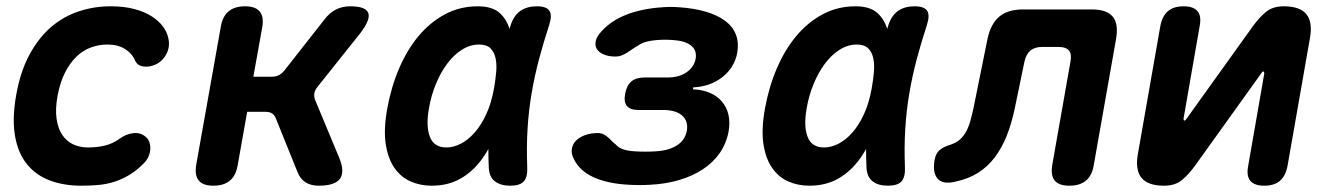

<svg xmlns="http://www.w3.org/2000/svg" viewBox="-20 -580 4240 610"><path d="M31.2 -276.8Q44.5 -352.4 73.5 -406.1Q102.5 -459.7 142.1 -493.9Q181.8 -528 230.5 -544Q279.2 -560 331.3 -560Q374.2 -560 406.5 -551.4Q438.9 -542.8 461.6 -528.3Q484.4 -513.8 497.6 -495.9Q510.7 -478.1 514.6 -459.6Q521.1 -432.4 508.8 -408.7Q496.6 -385.1 473 -374.4Q454.4 -366.2 435.4 -368.8Q416.4 -371.5 409 -387.9Q398.9 -411.2 376.5 -424.8Q354.1 -438.5 320.6 -438.5Q295.1 -438.5 270 -429.6Q244.8 -420.8 223.9 -401Q202.9 -381.2 187 -350.2Q171.1 -319.3 162.8 -275.5Q155.2 -233.5 159.8 -202.3Q164.4 -171.1 178.1 -151Q191.7 -130.9 212.9 -121.2Q234.1 -111.5 259.7 -111.5Q287.1 -111.5 312.4 -117.3Q337.7 -123.1 360.3 -139.5Q380.6 -154.3 403.5 -157Q426.4 -159.7 443.2 -145Q451.3 -138.3 454.7 -128Q458.1 -117.7 457.5 -105.9Q456.9 -94.1 451.5 -81.9Q446 -69.6 435.4 -59.7Q412.4 -36.7 388.9 -23Q365.4 -9.3 341.3 -1.9Q317.1 5.6 291.4 7.8Q265.8 10 238.9 10Q181.8 10 137.5 -7Q93.3 -24 65.2 -58.9Q37.2 -93.7 27.7 -148.1Q18.2 -202.4 31.2 -276.8Z M657.8 10Q625.3 10 611.6 -6.3Q597.9 -22.5 603.3 -56L681.3 -494Q686.7 -527.5 706 -543.7Q725.3 -560 758.8 -560Q791.3 -560 805 -543.7Q818.7 -527.5 813.3 -494L784.9 -336.3H844.7Q856.8 -336.3 866.4 -341.4Q875.9 -346.4 883.9 -356.5L1010.2 -517.3Q1026.4 -539 1046.8 -549.5Q1067.3 -560 1092.3 -560Q1141.7 -560 1149.9 -539.1Q1158 -518.3 1125.3 -475.3L988.1 -303.3Q980.1 -293.2 978.6 -282.9Q977.1 -272.7 981.1 -262.6L1058.4 -77Q1075.9 -33.3 1059.8 -11.7Q1043.7 10 992.3 10Q967.6 10 950.5 -0.9Q933.5 -11.7 925.1 -33.7L856.2 -204.2Q852.2 -214.3 844.5 -219.5Q836.8 -224.7 824.7 -224.7H765.3L735.3 -56Q729.9 -22.5 710.6 -6.3Q691.3 10 657.8 10Z M1351.6 10Q1315.6 10 1284.8 -3.4Q1254.1 -16.8 1233.5 -46.1Q1212.9 -75.3 1205.6 -121.6Q1198.4 -167.8 1210.1 -233.8Q1222.1 -301.4 1247.4 -361.2Q1272.8 -420.9 1309.4 -465Q1346.1 -509.1 1393.7 -534.6Q1441.4 -560 1498 -560Q1545.3 -560 1569.2 -537.3Q1593.1 -514.5 1601.5 -477.7Q1609.9 -440.9 1606.3 -394.3Q1602.7 -347.7 1594.3 -301Q1582.5 -234.1 1562.9 -177.2Q1543.4 -120.4 1514.1 -78.6Q1484.8 -36.8 1444.6 -13.4Q1404.4 10 1351.6 10ZM1398.3 -111.5Q1420.9 -111.5 1444.1 -123.5Q1467.3 -135.4 1487.9 -158.8Q1508.6 -182.1 1524.8 -217.1Q1541.1 -252.1 1549.4 -298.9Q1554.4 -326.4 1556.5 -351.7Q1558.6 -377.1 1554.2 -396.2Q1549.9 -415.3 1537.8 -426.9Q1525.8 -438.5 1502.6 -438.5Q1473.7 -438.5 1447.7 -422.1Q1421.8 -405.8 1401.1 -378.1Q1380.3 -350.4 1364.9 -313.2Q1349.4 -276 1342.5 -233.9Q1332.9 -179 1345.8 -145.3Q1358.6 -111.5 1398.3 -111.5ZM1602.6 -500.6Q1612.7 -531.2 1633.6 -545.6Q1654.6 -560 1685.4 -560Q1716.4 -560 1725.7 -545.6Q1734.9 -531.3 1724.8 -500.6Q1706.9 -445.8 1692.6 -392.1Q1678.3 -338.5 1669 -283.5Q1659.6 -228.5 1656.1 -170.5Q1652.5 -112.5 1655.1 -48Q1656.4 -17.6 1644.2 -3.8Q1631.9 10 1601.2 10Q1569.8 10 1552 -4.2Q1534.2 -18.3 1532.9 -48Q1530 -112.5 1533.5 -170.5Q1537.1 -228.5 1546.6 -283.5Q1556.1 -338.5 1570.5 -392.1Q1585 -445.8 1602.6 -500.6Z M1892 -481.4Q1922.5 -515.2 1972 -534.1Q2021.6 -553 2085.9 -557Q2098.6 -558 2111.5 -558Q2124.4 -558 2136.4 -557Q2183.5 -554 2220.5 -543.4Q2257.4 -532.9 2282.2 -515Q2307 -497.2 2317.4 -471.7Q2327.8 -446.2 2322.5 -413.3Q2313.8 -365.6 2275.4 -335.3Q2237 -305 2182.5 -302.4L2181.5 -296.3Q2243.6 -293.4 2274.2 -256.6Q2304.7 -219.8 2294.7 -161.9Q2287.7 -124.2 2266.8 -94Q2245.9 -63.8 2213 -42.1Q2180 -20.4 2137.2 -7.9Q2094.4 4.7 2045 7Q2028.5 8 2011.7 8Q1994.9 8 1978.7 7Q1911.5 3.7 1866.2 -16.7Q1821 -37.2 1803 -75.2Q1794.4 -91.7 1796.7 -106.5Q1799 -121.4 1809.3 -132.4Q1819.6 -143.4 1837.8 -150.4Q1856.1 -157.3 1879.1 -157.3Q1889.3 -157.3 1896.6 -153.7Q1903.9 -150.1 1910.2 -144.9Q1916.5 -139.6 1922.7 -133Q1928.8 -126.5 1936.7 -120.6Q1944.8 -110.5 1960.1 -105.5Q1975.3 -100.5 1996.9 -99.2Q2013.4 -98.2 2030.1 -98.2Q2046.7 -98.2 2063.2 -99.2Q2104.3 -101.5 2130.4 -118Q2156.6 -134.4 2162.2 -165Q2167.1 -195.5 2147 -213Q2127 -230.6 2086.2 -230.6H2008Q1982.7 -230.6 1971.9 -243.2Q1961.1 -255.9 1966.2 -282.2Q1970.9 -308.5 1985.9 -321.2Q2000.9 -333.8 2026.9 -333.8H2100Q2136.8 -333.8 2160.6 -349.9Q2184.5 -366 2190.1 -392.9Q2194.7 -420.9 2175 -435.7Q2155.4 -450.5 2118.2 -452.8Q2105.5 -453.8 2092.9 -453.8Q2080.4 -453.8 2067.7 -452.8Q2049 -451.5 2034 -447.5Q2018.9 -443.6 2008.4 -436Q1997.9 -430.1 1989.1 -423.9Q1980.3 -417.7 1972.2 -412.6Q1964 -407.5 1955 -403.9Q1946 -400.3 1936.1 -400.3Q1913.1 -400.3 1897.5 -407.2Q1882 -414.2 1875.7 -425.2Q1869.5 -436.2 1873.1 -451.1Q1876.7 -465.9 1892 -481.4Z M2551.6 10Q2515.6 10 2484.8 -3.4Q2454.1 -16.8 2433.5 -46.1Q2412.9 -75.3 2405.6 -121.6Q2398.4 -167.8 2410.1 -233.8Q2422.1 -301.4 2447.4 -361.2Q2472.8 -420.9 2509.4 -465Q2546.1 -509.1 2593.7 -534.6Q2641.4 -560 2698 -560Q2745.3 -560 2769.2 -537.3Q2793.1 -514.5 2801.5 -477.7Q2809.9 -440.9 2806.3 -394.3Q2802.7 -347.7 2794.3 -301Q2782.5 -234.1 2762.9 -177.2Q2743.4 -120.4 2714.1 -78.6Q2684.8 -36.8 2644.6 -13.4Q2604.4 10 2551.6 10ZM2598.3 -111.5Q2620.9 -111.5 2644.1 -123.5Q2667.3 -135.4 2687.9 -158.8Q2708.6 -182.1 2724.8 -217.1Q2741.1 -252.1 2749.4 -298.9Q2754.4 -326.4 2756.5 -351.7Q2758.6 -377.1 2754.2 -396.2Q2749.9 -415.3 2737.8 -426.9Q2725.8 -438.5 2702.6 -438.5Q2673.7 -438.5 2647.7 -422.1Q2621.8 -405.8 2601.1 -378.1Q2580.3 -350.4 2564.9 -313.2Q2549.4 -276 2542.5 -233.9Q2532.9 -179 2545.8 -145.3Q2558.6 -111.5 2598.3 -111.5ZM2802.6 -500.6Q2812.7 -531.2 2833.6 -545.6Q2854.6 -560 2885.4 -560Q2916.4 -560 2925.7 -545.6Q2934.9 -531.3 2924.8 -500.6Q2906.9 -445.8 2892.6 -392.1Q2878.3 -338.5 2869 -283.5Q2859.6 -228.5 2856.1 -170.5Q2852.5 -112.5 2855.1 -48Q2856.4 -17.6 2844.2 -3.8Q2831.9 10 2801.2 10Q2769.8 10 2752 -4.2Q2734.2 -18.3 2732.9 -48Q2730 -112.5 2733.5 -170.5Q2737.1 -228.5 2746.6 -283.5Q2756.1 -338.5 2770.5 -392.1Q2785 -445.8 2802.6 -500.6Z M3117.3 -456Q3127.4 -504 3154.6 -527Q3181.8 -550 3229.8 -550H3448.6Q3496.6 -550 3515.4 -527Q3534.2 -504 3525.8 -456L3455.1 -56Q3449.7 -22.5 3430.4 -6.3Q3411.1 10 3377.6 10Q3344.1 10 3330.9 -6.3Q3317.7 -22.5 3323.1 -56L3380.9 -383.9Q3385.6 -408.1 3376.2 -419.5Q3366.8 -430.9 3342.6 -430.9H3291.4Q3267.2 -430.9 3253.5 -419.1Q3239.7 -407.4 3234.7 -383.9L3204.3 -237.2Q3194.3 -188.8 3178.7 -149.3Q3163 -109.8 3140.4 -80Q3117.8 -50.2 3086.9 -30.7Q3055.9 -11.2 3013.9 -2.5Q2975.2 6.4 2958.8 -12.5Q2942.3 -31.3 2949.4 -72.4Q2952.8 -91.5 2964.2 -102.3Q2975.6 -113 3000.1 -120.4Q3018 -126.3 3029.8 -136.8Q3041.6 -147.3 3049.8 -162.8Q3058.1 -178.2 3063.2 -197.1Q3068.4 -216.1 3073 -237.2Z M3666.5 -497.5Q3672.6 -528.9 3690.5 -544.4Q3708.4 -560 3740.5 -560Q3771.6 -560 3784.6 -544.4Q3797.6 -528.9 3791.5 -497.5L3740.2 -203Q3740.5 -197 3742.5 -197Q3745.2 -197 3746.6 -198.5Q3747.9 -200 3749.9 -203L3959.5 -495.3Q3981.1 -525.3 4002.6 -542.6Q4024.2 -560 4058.9 -560Q4109.8 -560 4130.4 -534.9Q4150.9 -509.8 4141.8 -458.9L4070.5 -52.5Q4064.4 -21.1 4046.5 -5.6Q4028.6 10 3996.5 10Q3965.4 10 3952.4 -5.6Q3939.4 -21.1 3945.5 -52.5L3996.8 -347Q3995.8 -353 3993.8 -353Q3991.8 -353 3990.4 -351.5Q3989.1 -350 3987.1 -347L3777.5 -54.7Q3755.9 -24.7 3734.4 -7.4Q3712.8 10 3678.1 10Q3627.2 10 3606.6 -15.1Q3586.1 -40.2 3595.2 -91.1Z"/></svg>

Font: Maple Mono
Style: Italic
Weight: 400
Italic angle: -10°
Monospace: yes
Designer: subframe7536
Version: Version 7.300